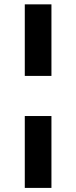

<svg xmlns="http://www.w3.org/2000/svg" viewBox="-20 -748 358 904"><path d="M96.7 -201.7H222.2V136.7H96.7ZM222.2 -727.5V-390.6H96.7V-727.5Z"/></svg>

Font: Inter Cardless Tabular Bold
Style: Bold
Weight: 700
Designer: Rasmus Andersson
Foundry: rsms
Version: Version 4.000;git-4fc901f